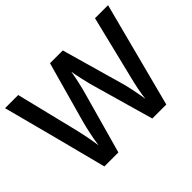

<svg xmlns="http://www.w3.org/2000/svg" viewBox="-142 -972 1230 1230"><g transform="rotate(-45 473.0 -357.0)"><path d="M752.9 0H626L504.9 -425.8Q497.1 -453.6 485.4 -506.1Q473.6 -558.6 471.2 -579.1Q466.3 -547.9 455.3 -498Q444.3 -448.2 437 -423.8L318.8 0H191.9L99.6 -357.4L5.9 -713.9H125L227.1 -297.9Q251 -197.8 261.2 -121.1Q266.6 -162.6 277.3 -213.9Q288.1 -265.1 296.9 -296.9L413.1 -713.9H528.8L647.9 -294.9Q665 -236.8 684.1 -121.1Q691.4 -190.9 719.2 -298.8L820.8 -713.9H939Z"/></g></svg>

Font: CAA NEO Sans SemiBold
Style: Regular
Weight: 600
Version: Version 1.10